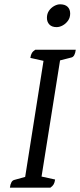

<svg xmlns="http://www.w3.org/2000/svg" viewBox="-20 -872 372 892"><path d="M26 0Q28 -16 33 -25Q38 -34 46 -36L111 -54L95 -38L184 -601L197 -586L121 -603Q123 -617 128 -625.5Q133 -634 144 -641H332Q330 -625 325 -616Q320 -607 312 -605L242 -587L261 -604L171 -39L158 -55L236 -38Q234 -24 229.5 -16Q225 -8 214 0ZM243 -746Q221 -746 209.5 -758Q198 -770 198 -789Q198 -808 207.5 -822Q217 -836 231.5 -844Q246 -852 259 -852Q282 -852 294 -840.5Q306 -829 306 -809Q306 -790 296 -776Q286 -762 271.5 -754Q257 -746 243 -746Z"/></svg>

Font: Petrona
Style: Italic
Weight: 400
Italic angle: -9°
Designer: Ringo R. Seeber
Foundry: Ringo R. Seeber
Version: Version 2.001; ttfautohint (v1.8.3)